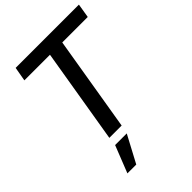

<svg xmlns="http://www.w3.org/2000/svg" viewBox="-273 -849 1207 1207"><g transform="rotate(-45 330.5 -245.0)"><path d="M82 -633.3 98.6 -727.5H661.1L645.5 -633.3H418.9L313.5 0H204.1L309.6 -633.3ZM126.5 238.3 197.8 57.6H301.3L205.1 238.3Z"/></g></svg>

Font: Inter Tight Medium
Style: Italic
Weight: 500
Italic angle: -9.39999°
Designer: Rasmus Andersson
Foundry: rsms
Version: Version 3.004